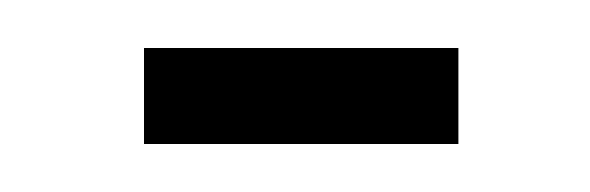

<svg xmlns="http://www.w3.org/2000/svg" viewBox="-20 -363 246 80"><path d="M40 -343H171V-303H40Z"/></svg>

Font: Khand Variable Light
Style: Regular
Weight: 300
Designer: Satya Rajpurohit
Foundry: Indian Type Foundry
Version: Version 3.000